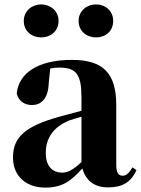

<svg xmlns="http://www.w3.org/2000/svg" viewBox="-20 -835 640 872"><path d="M167 -665C208 -665 246 -692 246 -740C246 -786 208 -815 167 -815C126 -815 88 -786 88 -740C88 -692 126 -665 167 -665ZM416 -665C458 -665 494 -692 494 -740C494 -786 458 -815 416 -815C375 -815 337 -786 337 -740C337 -692 375 -665 416 -665ZM471 16C536 16 574 -7 600 -62L582 -75C563 -45 552 -37 537 -37C518 -37 508 -50 508 -88V-357C508 -502 449 -563 307 -563C152 -563 65 -503 56 -410C65 -376 90 -358 126 -358C164 -358 198 -384 201 -453L208 -524C223 -527 236 -528 250 -528C326 -528 350 -497 350 -393V-332L253 -306C90 -261 39 -210 39 -119C39 -35 99 17 185 17C265 17 303 -14 354 -70C369 -17 406 16 471 16ZM350 -99C309 -60 284 -51 263 -51C218 -51 188 -80 188 -140C188 -213 227 -259 292 -287C306 -292 327 -298 350 -305Z"/></svg>

Font: Noto Serif CJK HK Black
Style: Regular
Weight: 900
Designer: Ryoko NISHIZUKA 西塚涼子 (kana & ideographs); Frank Grießhammer (Latin, Greek & Cyrillic); Wenlong ZHANG 张文龙 (bopomofo); San
Foundry: Adobe
Version: Version 2.001;hotconv 1.1.0;makeotfexe 2.6.0